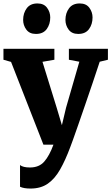

<svg xmlns="http://www.w3.org/2000/svg" viewBox="-21 -838 645 1112"><path d="M156 254Q116 254 95 243.5V118Q112.5 132 152.5 132Q205.5 132 235.2 98Q265 64 288.5 0H230.5L43 -479.5L-1 -492V-555.5H294V-492L225 -480L307.5 -213.5L337.5 -113L361.5 -214L438.5 -480.5L378 -492V-555.5H604V-492L556.5 -480.5Q538 -424 516 -359Q494 -294 472.2 -230.8Q450.5 -167.5 432 -114.5Q413.5 -61.5 401.2 -27.2Q389 7 386.5 12.5Q358 89.5 327.2 143.5Q296.5 197.5 255.8 225.8Q215 254 156 254ZM186.5 -641.5Q150 -641.5 131.5 -666.5Q113 -691.5 113 -722.5Q113 -762 133.8 -790Q154.5 -818 195.5 -818H196.5Q233 -818 251.5 -793Q270 -768 270 -737Q270 -697.5 249.5 -669.5Q229 -641.5 187.5 -641.5ZM431.5 -641.5Q395 -641.5 376.5 -666.5Q358 -691.5 358 -722.5Q358 -762 378.8 -790Q399.5 -818 440.5 -818H441.5Q478 -818 496.5 -793Q515 -768 515 -737Q515 -697.5 494.5 -669.5Q474 -641.5 432.5 -641.5Z"/></svg>

Font: Merriweather Black
Style: Regular
Weight: 900
Designer: Eben Sorkin
Foundry: Eben Sorkin
Version: Version 2.200;gftools[0.9.31]